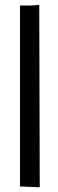

<svg xmlns="http://www.w3.org/2000/svg" viewBox="-20 -749 241 797"><path d="M143 -728V-729Q121 -726 100 -726H63V25L136 28H145Z"/></svg>

Font: Londrina Solid Light
Style: Regular
Weight: 300
Designer: Marcelo Magalhaes
Foundry: Marcelo Magalhães
Version: Version 1.002